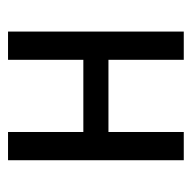

<svg xmlns="http://www.w3.org/2000/svg" viewBox="-20 -458 478 478"><g transform="rotate(90 219.0 -219.0)"><path d="M308.6 0V-187.5H128.9V0H58.6V-437.5H128.9V-250H308.6V-437.5H378.9V0Z"/></g></svg>

Font: Sudo Var
Style: Regular
Weight: 400
Monospace: yes
Designer: Jens Kutilek
Foundry: Jens Kutilek
Version: Version 0.065;FEAKit 1.0